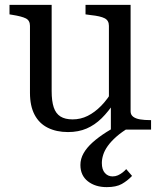

<svg xmlns="http://www.w3.org/2000/svg" viewBox="-20 -532 659 788"><path d="M192 -512V-158Q192 -117 200.5 -91.5Q209 -66 228 -54Q247 -42 278 -42Q311 -42 340 -56.5Q369 -71 395.5 -98Q422 -125 445 -165L452 -115Q425 -74 397 -46.5Q369 -19 335.5 -4.5Q302 10 259 10Q212 10 176.5 -7.5Q141 -25 122 -61Q103 -97 103 -151V-426Q103 -448 86 -456.5Q69 -465 31 -471L19 -473V-512ZM516 -512V-75Q516 -61 526.5 -53Q537 -45 555 -42Q573 -39 597 -39H600V0H435V-103L427 -115V-426Q427 -448 409.5 -457Q392 -466 353 -470L331 -473V-512ZM490 -32 514 -11Q480 9 457.5 29Q435 49 422 67.5Q409 86 403.5 103.5Q398 121 398 137Q398 164 410.5 178Q423 192 442 192Q454 192 464 187.5Q474 183 483 176Q492 169 498 162L522 190Q503 210 480 223Q457 236 418 236Q371 236 340.5 212Q310 188 310 145Q310 120 323 97Q336 74 360 52.5Q384 31 417 10Q450 -11 490 -32Z"/></svg>

Font: Roboto Serif 72pt
Style: Regular
Weight: 400
Designer: Greg Gazdowicz
Foundry: Commercial Type
Version: Version 1.008